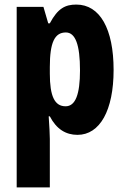

<svg xmlns="http://www.w3.org/2000/svg" viewBox="-20 -580 551 840"><path d="M314 -560C266 -560 233 -544 198 -478H191L170 -550H53V240H198V28C198 7 196 -26 193 -71H198C227 -15 268 10 319 10C417 10 477 -97 477 -274C477 -454 417 -560 314 -560ZM268 -438C310 -438 330 -384 330 -272C330 -167 310 -115 267 -115C219 -115 198 -159 198 -258V-287C198 -394 219 -438 268 -438Z"/></svg>

Font: Noto Sans Khmer UI ExtraCondensed ExtraBold
Style: Regular
Weight: 800
Width: 2
Designer: Danh Hong and the Monotype Design Team
Foundry: Monotype Imaging Inc.
Version: Version 2.002